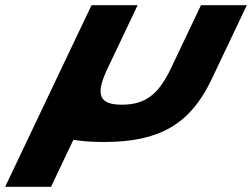

<svg xmlns="http://www.w3.org/2000/svg" viewBox="-38 -533 973 741"><path d="M493.2 -513H315.2L-18.1 188H158.9L245.2 6.6C278.4 12.3 318.2 15 364.4 15C577.6 15 696.4 -54 778.2 -226L914.6 -513H737.6L621.6 -269C573.6 -168 522.4 -129 432.8 -129C343.3 -129 329.2 -168 377.2 -269Z"/></svg>

Font: Hussar
Style: BdSuprExtOblFive
Weight: 700
Foundry: Cannot Into Space Fonts
Version: Version 2.00